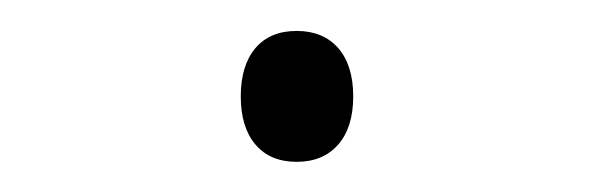

<svg xmlns="http://www.w3.org/2000/svg" viewBox="-20 -678 387 126"><path d="M147.6 -583.2Q138 -594.5 138 -614.8Q138 -635 147.6 -646.4Q157.2 -657.7 174.7 -657.7Q192.1 -657.7 202 -646.4Q211.8 -635 211.8 -614.8Q211.8 -594.5 202 -583.2Q192.1 -571.8 174.7 -571.8Q157.2 -571.8 147.6 -583.2Z"/></svg>

Font: Khula Light
Style: Regular
Weight: 300
Designer: Erin McLaughlin, Steve Matteson
Version: Version 1.002;PS 1.0;hotconv 1.0.72;makeotf.lib2.5.5900; ttf